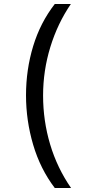

<svg xmlns="http://www.w3.org/2000/svg" viewBox="-20 -812 459 967"><path d="M256 135Q183 39 147 -83Q111 -205 111 -332Q111 -461 147 -579.5Q183 -698 256 -792H337Q270 -694 233.5 -575Q197 -456 197 -331Q197 -204 232.5 -85Q268 34 338 135Z"/></svg>

Font: utamil25
Style: Book
Weight: 400
Designer: Jelle Bosma - Monotype Design Team
Foundry: Monotype Imaging Inc.
Version: Version 2.003